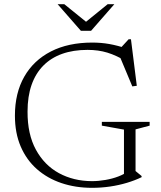

<svg xmlns="http://www.w3.org/2000/svg" viewBox="-20 -890 770 920"><path d="M629.5 -70.5 658.5 -46.5V-41Q626.5 -25.5 588.2 -14Q550 -2.5 507.5 3.8Q465 10 421 10Q341.5 10 274.2 -12.8Q207 -35.5 157 -79.5Q107 -123.5 79.2 -188Q51.5 -252.5 51.5 -336Q51.5 -444 96.2 -522.5Q141 -601 224 -643.5Q307 -686 422 -686Q465 -686 504.2 -679Q543.5 -672 586.5 -657.5L556.5 -658.5L596.5 -702H607.5L635.5 -479L614 -476L546 -638.5L589 -594Q538 -624.5 494.5 -637.8Q451 -651 399.5 -651Q331 -651 277.8 -632Q224.5 -613 187.5 -575.5Q150.5 -538 131.2 -483Q112 -428 112 -355.5Q111.5 -247 152 -172.8Q192.5 -98.5 262.2 -60.5Q332 -22.5 420 -22Q452 -22 485.2 -27.8Q518.5 -33.5 547.2 -44.5Q576 -55.5 593 -70L574 -31.5V-269L468 -288V-306H697V-288L629.5 -270ZM400.5 -779H384L496 -870H528L416.5 -742.5H367.5L256 -870H288Z"/></svg>

Font: Newsreader 16pt Light
Style: Regular
Weight: 300
Designer: Hugues Gentile
Foundry: Production Type
Version: Version 1.003